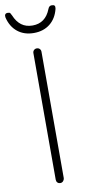

<svg xmlns="http://www.w3.org/2000/svg" viewBox="-110 -944 461 983"><g transform="rotate(-10 120.5 -452.5)"><path d="M142 -679V-21Q141 -12 135 -6Q129 0 121 0Q111 0 105.5 -6Q100 -12 100 -21V-679Q100 -688 106 -694Q112 -700 121 -700Q130 -700 136 -694Q142 -688 142 -679ZM121 -780Q71 -780 37 -807Q3 -834 -9 -883Q-11 -893 -7.5 -899Q-4 -905 6 -905Q16 -905 19 -901Q22 -897 26 -888Q40 -854 63.5 -836.5Q87 -819 121 -819Q188 -819 215 -888Q218 -896 222.5 -900Q227 -904 235 -904Q246 -904 249.5 -899Q253 -894 251 -883Q239 -834 205 -807Q171 -780 121 -780Z"/></g></svg>

Font: Quicksand Variable Light
Style: Regular
Weight: 300
Designer: Andrew Paglinawan
Foundry: Andrew Paglinawan
Version: Version 3.004